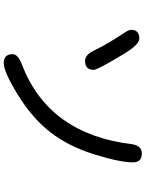

<svg xmlns="http://www.w3.org/2000/svg" viewBox="106 -846 788 1040"><g transform="rotate(90 500.0 -326.0)"><path d="M811.5 -700.2Q859.4 -700.2 859.4 -652.3Q859.4 -582 816.4 -443.4Q773.4 -304.7 697.3 -206.1Q621.1 -107.4 495.1 -29.8Q369.1 47.9 322.3 47.9Q273.4 47.9 273.4 0Q273.4 -31.2 335 -52.7Q708 -199.2 761.7 -650.4Q770.5 -700.2 811.5 -700.2ZM188.5 -686.5Q221.7 -686.5 272 -603Q322.3 -519.5 340.3 -484.4Q358.4 -449.2 358.4 -440.4Q358.4 -392.6 309.6 -392.6Q277.3 -392.6 253.9 -440.9Q230.5 -489.3 202.1 -535.6Q173.8 -582 157.7 -605.5Q141.6 -628.9 141.6 -642.6Q141.6 -686.5 188.5 -686.5Z"/></g></svg>

Font: jf-openhuninn-1.0
Style: Regular
Weight: 400
Designer: [Kosugi Maru]
      Designed by Motoya company      

      [Varela Round]
      Joe Prince(Latin component); Avraham Co
Foundry: justfont CO.,LTD.
Version: 1.0